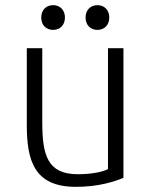

<svg xmlns="http://www.w3.org/2000/svg" viewBox="-20 -715 591 745"><path d="M84 -528V-230C84 -93 112 10 274 10C362 10 423 -10 459 -25V-528H399V-59C379 -48 336 -39 282 -39C164 -39 144 -113 144 -242V-528ZM312 -647C312 -618 331 -599 358 -599C385 -599 404 -618 404 -647C404 -676 385 -695 358 -695C331 -695 312 -676 312 -647ZM140 -647C140 -618 159 -599 186 -599C213 -599 232 -618 232 -647C232 -676 213 -695 186 -695C159 -695 140 -676 140 -647Z"/></svg>

Font: Repo Light
Style: Regular
Weight: 300
Designer: Stefan Peev
Foundry: Context Ltd
Version: Version 001.502